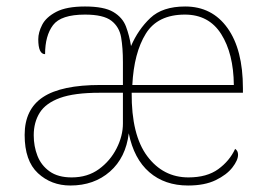

<svg xmlns="http://www.w3.org/2000/svg" viewBox="-20 -562 823 592"><path d="M197 10Q138 10 97 -28Q56 -66 56 -146Q56 -225 112.5 -262.5Q169 -300 290 -300H359V-371Q359 -414 353.5 -446.5Q348 -479 323.5 -498Q299 -517 242 -517Q168 -517 143.5 -484.5Q119 -452 119 -395Q98 -395 98 -441Q98 -462 110 -485.5Q122 -509 153.5 -525.5Q185 -542 242 -542Q301 -542 329.5 -525Q358 -508 368.5 -480Q379 -452 384 -420Q406 -471 443.5 -506.5Q481 -542 551 -542Q634 -542 681.5 -475.5Q729 -409 729 -290V-276H386Q385 -146 434 -80.5Q483 -15 561 -15Q618 -15 653 -40.5Q688 -66 705 -103Q714 -97 714 -85Q714 -68 696.5 -45.5Q679 -23 645 -6.5Q611 10 560 10Q488 10 440.5 -31Q393 -72 377 -151Q368 -76 319 -33Q270 10 197 10ZM701 -300Q700 -397 662 -457Q624 -517 550 -517Q466 -517 429.5 -458Q393 -399 388 -300ZM201 -15Q250 -15 285 -40.5Q320 -66 339.5 -104.5Q359 -143 359 -181V-276H287Q209 -276 165 -260Q121 -244 102.5 -214.5Q84 -185 84 -145Q84 -111 95.5 -81.5Q107 -52 133 -33.5Q159 -15 201 -15Z"/></svg>

Font: Noto Serif Tamil Thin
Style: Italic
Weight: 100
Italic angle: -12°
Designer: Indian Type Foundry, Tom Grace, and the Monotype Design Team
Foundry: Monotype Imaging Inc.
Version: Version 2.003; ttfautohint (v1.8.4.7-5d5b)